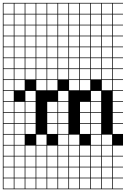

<svg xmlns="http://www.w3.org/2000/svg" viewBox="-20 -1025 886 1352"><path d="M0 307.7V-1004.8H846.2V-1000H774V-927.9H846.2V-923.1H774V-851H846.2V-846.2H774V-774H846.2V-769.2H774V-697.1H846.2V-692.3H774V-620.2H846.2V-615.4H774V-543.3H846.2V-538.5H774V-466.3H846.2V-461.5H774V-389.4H846.2V-384.6H774V-312.5H846.2V-307.7H774V-235.6H846.2V-230.8H774V-158.7H846.2V-153.8H774V-81.7H846.2V0H774V72.1H846.2V76.9H774V149H846.2V153.8H774V226H846.2V230.8H774V302.9H846.2V307.7ZM697.1 -927.9H769.2V-1000H697.1ZM620.2 -927.9H692.3V-1000H620.2ZM543.3 -927.9H615.4V-1000H543.3ZM466.3 -927.9H538.5V-1000H466.3ZM389.4 -927.9H461.5V-1000H389.4ZM312.5 -927.9H384.6V-1000H312.5ZM235.6 -927.9H307.7V-1000H235.6ZM158.7 -927.9H230.8V-1000H158.7ZM81.7 -927.9H153.8V-1000H81.7ZM4.8 -927.9H76.9V-1000H4.8ZM312.5 -851H384.6V-923.1H312.5ZM466.3 -851H538.5V-923.1H466.3ZM4.8 -851H76.9V-923.1H4.8ZM389.4 -851H461.5V-923.1H389.4ZM697.1 -851H769.2V-923.1H697.1ZM543.3 -851H615.4V-923.1H543.3ZM235.6 -851H307.7V-923.1H235.6ZM81.7 -851H153.8V-923.1H81.7ZM620.2 -851H692.3V-923.1H620.2ZM158.7 -851H230.8V-923.1H158.7ZM466.3 -774H538.5V-846.2H466.3ZM4.8 -774H76.9V-846.2H4.8ZM697.1 -774H769.2V-846.2H697.1ZM389.4 -774H461.5V-846.2H389.4ZM543.3 -774H615.4V-846.2H543.3ZM312.5 -774H384.6V-846.2H312.5ZM81.7 -774H153.8V-846.2H81.7ZM235.6 -774H307.7V-846.2H235.6ZM620.2 -774H692.3V-846.2H620.2ZM158.7 -774H230.8V-846.2H158.7ZM466.3 -697.1H538.5V-769.2H466.3ZM4.8 -697.1H76.9V-769.2H4.8ZM697.1 -697.1H769.2V-769.2H697.1ZM389.4 -697.1H461.5V-769.2H389.4ZM543.3 -697.1H615.4V-769.2H543.3ZM312.5 -697.1H384.6V-769.2H312.5ZM81.7 -697.1H153.8V-769.2H81.7ZM235.6 -697.1H307.7V-769.2H235.6ZM620.2 -697.1H692.3V-769.2H620.2ZM158.7 -697.1H230.8V-769.2H158.7ZM235.6 -620.2H307.7V-692.3H235.6ZM312.5 -620.2H384.6V-692.3H312.5ZM158.7 -620.2H230.8V-692.3H158.7ZM466.3 -620.2H538.5V-692.3H466.3ZM4.8 -620.2H76.9V-692.3H4.8ZM697.1 -620.2H769.2V-692.3H697.1ZM389.4 -620.2H461.5V-692.3H389.4ZM620.2 -620.2H692.3V-692.3H620.2ZM543.3 -620.2H615.4V-692.3H543.3ZM81.7 -620.2H153.8V-692.3H81.7ZM158.7 -543.3H230.8V-615.4H158.7ZM466.3 -543.3H538.5V-615.4H466.3ZM4.8 -543.3H76.9V-615.4H4.8ZM620.2 -543.3H692.3V-615.4H620.2ZM389.4 -543.3H461.5V-615.4H389.4ZM543.3 -543.3H615.4V-615.4H543.3ZM235.6 -543.3H307.7V-615.4H235.6ZM81.7 -543.3H153.8V-615.4H81.7ZM697.1 -543.3H769.2V-615.4H697.1ZM312.5 -543.3H384.6V-615.4H312.5ZM158.7 -466.3H230.8V-538.5H158.7ZM4.8 -466.3H76.9V-538.5H4.8ZM466.3 -466.3H538.5V-538.5H466.3ZM697.1 -466.3H769.2V-538.5H697.1ZM620.2 -466.3H692.3V-538.5H620.2ZM312.5 -466.3H384.6V-538.5H312.5ZM389.4 -466.3H461.5V-538.5H389.4ZM543.3 -466.3H615.4V-538.5H543.3ZM81.7 -466.3H153.8V-538.5H81.7ZM235.6 -466.3H307.7V-538.5H235.6ZM466.3 -389.4H538.5V-461.5H466.3ZM543.3 -389.4H615.4V-461.5H543.3ZM697.1 -389.4H769.2V-461.5H697.1ZM312.5 -389.4H384.6V-461.5H312.5ZM235.6 -389.4H307.7V-461.5H235.6ZM4.8 -389.4H76.9V-461.5H4.8ZM81.7 -389.4H153.8V-461.5H81.7ZM620.2 -312.5H692.3V-384.6H620.2ZM158.7 -312.5H230.8V-384.6H158.7ZM389.4 -312.5H461.5V-384.6H389.4ZM4.8 -312.5H76.9V-384.6H4.8ZM81.7 -235.6H153.8V-307.7H81.7ZM389.4 -235.6H461.5V-307.7H389.4ZM4.8 -235.6H76.9V-307.7H4.8ZM312.5 -235.6H384.6V-307.7H312.5ZM543.3 -235.6H615.4V-307.7H543.3ZM620.2 -235.6H692.3V-307.7H620.2ZM158.7 -235.6H230.8V-307.7H158.7ZM81.7 -158.7H153.8V-230.8H81.7ZM389.4 -158.7H461.5V-230.8H389.4ZM312.5 -158.7H384.6V-230.8H312.5ZM543.3 -158.7H615.4V-230.8H543.3ZM4.8 -158.7H76.9V-230.8H4.8ZM620.2 -158.7H692.3V-230.8H620.2ZM158.7 -158.7H230.8V-230.8H158.7ZM4.8 -81.7H76.9V-153.8H4.8ZM81.7 -81.7H153.8V-153.8H81.7ZM312.5 -81.7H384.6V-153.8H312.5ZM620.2 -81.7H692.3V-153.8H620.2ZM543.3 -81.7H615.4V-153.8H543.3ZM158.7 -81.7H230.8V-153.8H158.7ZM389.4 -81.7H461.5V-153.8H389.4ZM466.3 -4.8H538.5V-76.9H466.3ZM153.8 -76.9H81.7V-4.8H153.8ZM697.1 -4.8H769.2V-76.9H697.1ZM235.6 -4.8H307.7V-76.9H235.6ZM620.2 -4.8H692.3V-76.9H620.2ZM4.8 -4.8H76.9V-76.9H4.8ZM389.4 -4.8H461.5V-76.9H389.4ZM466.3 72.1H538.5V0H466.3ZM4.8 72.1H76.9V0H4.8ZM543.3 72.1H615.4V0H543.3ZM389.4 72.1H461.5V0H389.4ZM81.7 72.1H153.8V0H81.7ZM697.1 72.1H769.2V0H697.1ZM620.2 72.1H692.3V0H620.2ZM158.7 72.1H230.8V0H158.7ZM312.5 72.1H384.6V0H312.5ZM235.6 72.1H307.7V0H235.6ZM312.5 149H384.6V76.9H312.5ZM81.7 149H153.8V76.9H81.7ZM389.4 149H461.5V76.9H389.4ZM158.7 149H230.8V76.9H158.7ZM543.3 149H615.4V76.9H543.3ZM4.8 149H76.9V76.9H4.8ZM697.1 149H769.2V76.9H697.1ZM620.2 149H692.3V76.9H620.2ZM466.3 149H538.5V76.9H466.3ZM235.6 149H307.7V76.9H235.6ZM466.3 226H538.5V153.8H466.3ZM312.5 226H384.6V153.8H312.5ZM235.6 226H307.7V153.8H235.6ZM543.3 226H615.4V153.8H543.3ZM697.1 226H769.2V153.8H697.1ZM620.2 226H692.3V153.8H620.2ZM4.8 226H76.9V153.8H4.8ZM158.7 226H230.8V153.8H158.7ZM389.4 226H461.5V153.8H389.4ZM81.7 226H153.8V153.8H81.7ZM312.5 302.9H384.6V230.8H312.5ZM235.6 302.9H307.7V230.8H235.6ZM4.8 302.9H76.9V230.8H4.8ZM697.1 302.9H769.2V230.8H697.1ZM620.2 302.9H692.3V230.8H620.2ZM389.4 302.9H461.5V230.8H389.4ZM158.7 302.9H230.8V230.8H158.7ZM466.3 302.9H538.5V230.8H466.3ZM81.7 302.9H153.8V230.8H81.7ZM543.3 302.9H615.4V230.8H543.3Z"/></svg>

Font: Jacquarda Bastarda 9 Charted
Style: Regular
Weight: 400
Designer: Sarah Cadigan-Fried
Version: Version 1.000; ttfautohint (v1.8.4.7-5d5b)